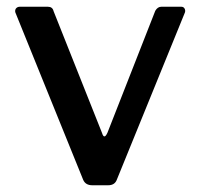

<svg xmlns="http://www.w3.org/2000/svg" viewBox="-20 -550 595 570"><path d="M529 -513 327 -17Q321 0 301 0H254Q234 0 227 -16L26 -512Q25 -514 25 -517Q25 -523 29 -526.5Q33 -530 39 -530H122Q136 -530 139 -517L283 -155Q286 -145 290 -145Q294 -145 299 -156L441 -518Q448 -530 459 -530H518Q525 -530 528 -524.5Q531 -519 529 -513Z"/></svg>

Font: n
Style: Regular
Weight: 500
Designer: Pablo Impallari, Rodrigo Fuenzalida
Foundry: Impallari Type
Version: Version 1.002; ttfautohint (v1.5)